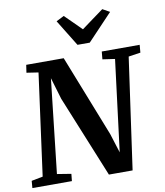

<svg xmlns="http://www.w3.org/2000/svg" viewBox="-106 -1080 999 1165"><g transform="rotate(-10 394.0 -498.0)"><path d="M-2 0 1.5 -44 71.5 -57.5 156.5 -684.5 84 -695.5 91 -743H322L520 -240.5L557.5 -121.5L628 -684.5L552 -695.5L556.5 -743H790L786 -695.5L712 -684.5L615.5 0H469.5L264.5 -503L224.5 -637L159.5 -58L246 -44L241.5 0ZM418.5 -808.5 318.5 -971 366.5 -995.5Q392 -970.5 417.2 -945.5Q442.5 -920.5 467.5 -895.5Q501 -920.5 535.5 -945.5Q570 -970.5 604 -995.5L648 -971L494 -808.5Z"/></g></svg>

Font: Merriweather 28pt
Style: Bold Italic
Weight: 700
Italic angle: -7.8°
Version: Version 2.101